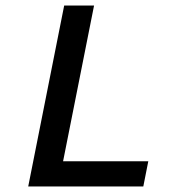

<svg xmlns="http://www.w3.org/2000/svg" viewBox="-20 -674 640 694"><path d="M82 0 212 -654H320L208 -91H516L498 0Z"/></svg>

Font: TypoPRO Source Code Pro
Style: Italic
Weight: 600
Italic angle: -11°
Monospace: yes
Designer: Paul D. Hunt, Teo Tuominen
Foundry: Adobe Systems Incorporated
Version: Version 1.030;PS 1.0;hotconv 1.0.84;makeotf.lib2.5.63406